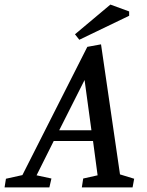

<svg xmlns="http://www.w3.org/2000/svg" viewBox="-71 -820 644 840"><path d="M-51 0 -45 -38 27 -54 311 -615 371 -626 454 -57 516 -38 509 0H287L293 -39L356 -53L336 -203H164L89 -53L154 -39L145 0ZM188 -250H329L299 -470ZM276 -646 257 -670 412 -800 494 -770V-751Z"/></svg>

Font: Manuale Medium
Style: Italic
Weight: 500
Italic angle: -11°
Version: Version 1.002